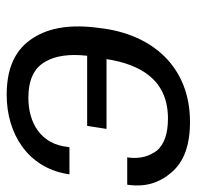

<svg xmlns="http://www.w3.org/2000/svg" viewBox="-33 -552 589 575"><g transform="rotate(-90 261.5 -264.5)"><path d="M465 -260 467 -276C476 -357 464 -421 429 -469C395 -516 341 -539 265 -539C150 -539 48 -477 28 -358L27 -351H108L109 -356C117 -436 180 -474 256 -474C310 -474 346 -457 365 -422C382 -392 388 -351 382 -298H172L163 -240H372C356 -137 309 -56 194 -56C149 -56 117 -67 98 -89C81 -112 73 -139 77 -173L78 -178H-4L-5 -172C-11 -123 1 -82 33 -45C65 -8 114 10 184 10C349 10 447 -103 465 -260Z"/></g></svg>

Font: Cheyenne Sans
Style: Italic
Weight: 400
Italic angle: -8.13011°
Designer: The Public Sans project authors (U.S. Web Design System), Libre Franklin designed by Pablo Impallari and Rodrigo Fuenzal
Foundry: The Cheyenne Sans Project Authors
Version: Version 2.007